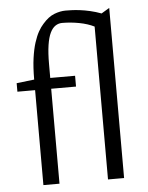

<svg xmlns="http://www.w3.org/2000/svg" viewBox="-53 -789 643 832"><g transform="rotate(-5 268.5 -372.5)"><path d="M102 -413H25V-450L102 -459Q102 -513 107.5 -552Q113 -591 122 -619Q131 -647 141.5 -665.5Q152 -684 163 -696Q188 -725 214 -735Q240 -745 263 -745Q273 -745 289 -744.5Q305 -744 325.5 -741.5Q346 -739 370 -733.5Q394 -728 418 -719L453 -740V0H383V-665Q355 -679 318 -686Q281 -693 244 -693Q228 -693 214.5 -684Q201 -675 191.5 -655Q182 -635 177 -602Q172 -569 172 -520V-460H280V-413H172V0H102Z"/></g></svg>

Font: Quattrocento Sans
Style: Regular
Weight: 400
Designer: Pablo Impallari
Foundry: Pablo Impallari, Igino Marini, Brenda Gallo
Version: Version 2.000